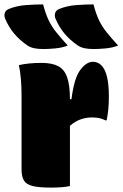

<svg xmlns="http://www.w3.org/2000/svg" viewBox="-63 -846 557 873"><path d="M133 -826Q144 -784 158 -754.5Q172 -725 193.5 -698.5Q215 -672 245 -639Q221 -629 189 -626Q157 -623 135 -623Q111 -623 93.5 -626.5Q76 -630 62 -639Q27 -663 2 -692.5Q-23 -722 -40 -762Q-45 -775 -41 -787.5Q-37 -800 -21 -806Q14 -820 56.5 -823Q99 -826 133 -826ZM362 -826Q373 -784 387 -754.5Q401 -725 422.5 -698.5Q444 -672 474 -639Q450 -629 418 -626Q386 -623 364 -623Q340 -623 322.5 -626.5Q305 -630 291 -639Q256 -663 231 -692.5Q206 -722 189 -762Q184 -775 188 -787.5Q192 -800 208 -806Q243 -820 285.5 -823Q328 -826 362 -826ZM255 0Q236 4 214.5 5.5Q193 7 170 7Q115 7 86 0Q57 -7 46 -25Q35 -43 35 -76V-410Q35 -493 23 -550Q67 -560 126 -560Q174 -560 202 -545Q230 -530 242.5 -494Q255 -458 255 -395H262Q274 -491 302 -528Q330 -565 359 -565Q382 -565 398 -549Q432 -515 432 -408Q432 -374 429.5 -349Q427 -324 422 -299H416Q402 -306 388.5 -309Q375 -312 354 -312Q328 -312 303 -303Q278 -294 255 -274Z"/></svg>

Font: Recursive Sn Csl St XBk
Style: Regular
Weight: 1000
Version: Version 1.079;hotconv 1.0.112;makeotfexe 2.5.65598; ttfautoh